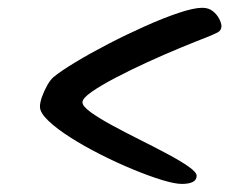

<svg xmlns="http://www.w3.org/2000/svg" viewBox="-20 -562 579 485"><path d="M490.9 -542.3Q507.3 -542.3 517.9 -533.6Q528.5 -524.9 533.9 -514.1Q539.4 -503.2 539.4 -496.1Q539.4 -485.1 529.5 -480Q519.6 -475 505.6 -469.3Q476.9 -458.2 436.3 -441.5Q395.7 -424.7 352.7 -405.1Q309.8 -385.4 272.3 -365.8Q234.9 -346.3 211.6 -330Q188.3 -313.8 188.3 -303.5Q188.3 -293.8 209 -278.7Q229.8 -263.6 262.7 -245.7Q295.6 -227.8 332.5 -209.4Q369.4 -191 402.3 -173.4Q435.2 -155.9 455.9 -141.5Q476.7 -127.1 476.7 -118Q476.7 -107.2 466.8 -102.3Q456.8 -97.4 439.4 -97.4Q421.7 -97.4 388.9 -107.4Q356.2 -117.4 315.4 -134.3Q274.5 -151.2 233.5 -172Q192.5 -192.7 158 -214.7Q123.5 -236.6 102.2 -256.9Q80.9 -277.2 80.9 -292.4Q80.9 -303.1 86.2 -317.9Q91.5 -332.7 99.4 -346.6Q107.4 -360.6 114.8 -366.9Q133.1 -382.3 170.5 -404.8Q207.8 -427.3 253.5 -451Q299.2 -474.7 345.8 -495.5Q392.3 -516.4 430.9 -529.3Q469.5 -542.3 490.9 -542.3Z"/></svg>

Font: Kalam Variable Light
Style: Regular
Weight: 300
Designer: Lipi Raval, Jonny Pinhorn
Foundry: Indian Type Foundry
Version: Version 3.000